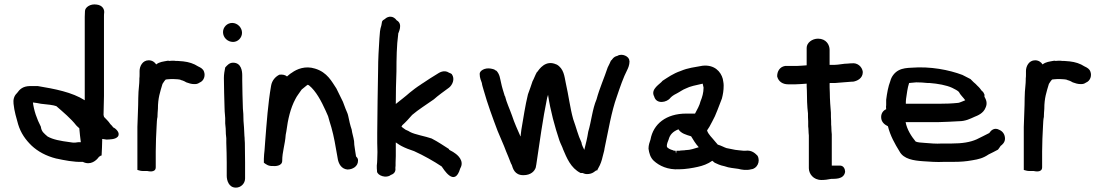

<svg xmlns="http://www.w3.org/2000/svg" viewBox="-20 -781 5057 879"><path d="M42 -306C45 -273 56 -237 63 -212C75 -172 97 -141 125 -114C153 -88 190 -67 238 -55H239C271 -48 319 -38 359 -40C395 -22 422 -47 433 -63L444 -70L445 -66C447 -93 447 -117 448 -145C455 -144 461 -143 468 -142C482 -143 507 -142 519 -155C533 -172 510 -193 498 -198C495 -202 492 -207 485 -213C476 -227 465 -236 456 -246C456 -249 455 -252 454 -254C455 -284 455 -313 456 -342V-704C456 -712 456 -717 457 -724V-727C457 -740 448 -757 423 -760C393 -765 369 -747 369 -730C369 -722 368 -714 368 -704V-322C310 -359 231 -374 153 -387H116C84 -386 70 -372 58 -355C43 -341 40 -323 42 -306ZM130 -312C143 -310 156 -309 167 -306C198 -303 225 -300 238 -295C269 -268 305 -238 329 -207C333 -202 339 -198 343 -194C345 -172 347 -152 350 -130H338C329 -128 320 -128 316 -128C312 -128 310 -129 301 -130C255 -136 223 -142 198 -156C181 -171 170 -178 167 -201C149 -236 135 -274 130 -317Z M609 -3 620 0C626 2 636 2 649 2H655C656 2 693 12 693 -15V-88C693 -127 695 -165 697 -203C698 -220 698 -234 701 -246V-248C701 -258 702 -270 703 -283V-284C703 -332 713 -360 724 -397C728 -404 736 -415 739 -417C741 -417 747 -418 748 -418C754 -418 759 -419 762 -419H775C785 -418 802 -419 810 -414C815 -413 817 -412 824 -409L833 -404C844 -400 856 -396 869 -396C877 -396 884 -396 894 -403C914 -411 921 -435 914 -453C910 -465 900 -471 887 -477C867 -490 845 -497 819 -500C809 -501 801 -501 794 -502H793C786 -502 782 -502 777 -503H776C769 -503 762 -503 754 -502C754 -502 755 -503 749 -503H748C727 -499 710 -498 695 -486C689 -496 677 -505 661 -505C632 -505 619 -477 619 -456V-442C619 -435 619 -428 618 -421V-414C618 -398 615 -378 614 -360V-359C614 -352 613 -342 613 -332C613 -290 610 -245 609 -200Z M1001 -634C1001 -609 1022 -589 1047 -589C1070 -589 1088 -609 1088 -631C1088 -655 1067 -676 1043 -676C1020 -676 1001 -657 1001 -634ZM1005 -424C1005 -378 1007 -333 1008 -288C1008 -276 1009 -264 1010 -254L1011 -240V-216C1013 -201 1014 -184 1014 -169V-168C1015 -162 1015 -156 1016 -148V-127C1017 -96 1018 -66 1018 -37V24C1018 44 1027 78 1060 78C1083 78 1102 59 1102 36V-37C1102 -68 1101 -98 1101 -127L1100 -143C1100 -147 1100 -151 1099 -159C1099 -170 1097 -189 1097 -199C1095 -217 1094 -238 1094 -258V-259C1093 -266 1093 -273 1092 -284C1091 -325 1089 -370 1089 -412V-436C1089 -455 1085 -494 1047 -494C1030 -494 1020 -482 1011 -472C1008 -457 1005 -441 1005 -424Z M1188 -36C1199 -28 1209 -20 1229 -21C1236 -20 1272 -19 1272 -45C1272 -86 1285 -119 1288 -164L1291 -180C1298 -235 1310 -286 1332 -327C1339 -342 1350 -354 1361 -371L1383 -389C1384 -390 1387 -392 1389 -393C1390 -392 1394 -391 1395 -390C1427 -364 1451 -318 1471 -274L1482 -249C1486 -233 1492 -215 1497 -198C1509 -156 1516 -113 1524 -67L1527 -50C1531 -32 1542 -8 1570 -5H1571C1594 -5 1619 -19 1619 -45C1619 -50 1620 -55 1610 -65C1607 -80 1605 -100 1602 -118L1601 -135C1598 -155 1592 -171 1590 -188C1584 -205 1578 -230 1574 -251C1572 -262 1566 -272 1562 -283L1550 -315C1540 -336 1530 -355 1520 -376C1499 -407 1479 -450 1422 -467C1378 -481 1339 -465 1316 -448C1310 -445 1300 -436 1294 -431C1286 -438 1273 -441 1259 -439C1241 -430 1225 -413 1221 -388C1207 -308 1201 -221 1194 -133L1191 -92C1190 -81 1188 -68 1188 -54Z M1705 -21C1705 -14 1705 -7 1706 1V4C1708 23 1749 37 1769 20C1788 14 1792 0 1790 -12C1790 -12 1791 -18 1791 -23V-37C1791 -45 1792 -55 1792 -67V-129C1799 -125 1807 -118 1819 -112C1834 -104 1857 -95 1876 -89C1920 -69 1966 -43 2002 -19C2009 -10 2061 80 2087 -10C2108 -45 2073 -73 2062 -80C2052 -88 2042 -91 2036 -96L2035 -99C2011 -114 1987 -131 1956 -147C1928 -157 1879 -165 1857 -177C1850 -182 1850 -181 1837 -187C1830 -192 1824 -196 1818 -201C1820 -204 1821 -206 1822 -208C1837 -221 1854 -240 1867 -255C1895 -279 1932 -302 1966 -326C1986 -344 2013 -363 2036 -380C2050 -391 2065 -419 2048 -442C2045 -444 2042 -446 2036 -448C2012 -464 1989 -447 1981 -442C1959 -429 1938 -415 1917 -401C1914 -399 1910 -397 1905 -393C1899 -389 1888 -382 1879 -375L1856 -357C1837 -340 1813 -322 1792 -305C1792 -354 1793 -406 1795 -454C1795 -511 1796 -574 1803 -624V-627C1803 -630 1827 -671 1796 -688C1781 -709 1758 -709 1742 -694C1736 -691 1731 -687 1729 -682L1726 -665C1719 -644 1719 -631 1717 -605C1714 -558 1711 -511 1711 -461C1709 -370 1708 -267 1707 -172V-126C1707 -110 1708 -97 1708 -85C1708 -73 1707 -62 1707 -50C1707 -41 1706 -32 1705 -23Z M2176 -443C2176 -423 2183 -411 2186 -401C2187 -391 2191 -380 2194 -369C2212 -305 2235 -243 2258 -182C2272 -147 2285 -121 2297 -88L2307 -64C2311 -53 2315 -44 2318 -36C2319 -34 2320 -30 2323 -26C2328 -11 2335 21 2376 21C2411 21 2428 2 2433 -15C2434 -20 2434 -24 2435 -26C2450 -127 2465 -237 2485 -334C2486 -338 2488 -341 2489 -347C2500 -273 2520 -201 2541 -138C2547 -121 2554 -110 2558 -97C2574 -60 2592 -12 2638 11H2647C2652 13 2659 16 2667 16C2693 16 2703 3 2711 -2L2713 1C2714 -3 2718 -8 2720 -13C2729 -28 2735 -46 2739 -64L2746 -91L2748 -103C2765 -182 2779 -270 2804 -339C2819 -383 2833 -425 2852 -462C2855 -468 2862 -483 2862 -500C2862 -501 2862 -501 2861 -504C2861 -522 2828 -539 2806 -525C2789 -522 2781 -507 2779 -504L2778 -506C2774 -496 2768 -484 2762 -472C2747 -426 2725 -378 2711 -326C2692 -282 2687 -224 2673 -178C2669 -151 2662 -122 2655 -95C2651 -104 2643 -117 2642 -129C2626 -162 2619 -195 2604 -236C2590 -286 2583 -345 2570 -402C2564 -430 2562 -467 2528 -486H2527C2477 -509 2448 -463 2439 -451H2438C2429 -435 2425 -421 2418 -409C2412 -389 2405 -372 2397 -349C2384 -296 2377 -245 2367 -188L2364 -164C2364 -161 2364 -160 2363 -156C2350 -186 2335 -218 2324 -252C2313 -283 2299 -312 2292 -341H2291C2284 -364 2278 -382 2274 -402C2269 -421 2269 -440 2252 -458L2251 -457C2247 -460 2245 -464 2227 -467C2199 -472 2176 -457 2176 -443Z M2949 -100C2952 -80 2957 -60 2973 -45C2998 -22 3037 -3 3089 -6C3117 -6 3152 -12 3174 -17C3197 -22 3220 -30 3241 -45C3244 -42 3248 -39 3252 -36C3263 -31 3276 -24 3297 -20C3318 -12 3342 -11 3360 -8C3375 -4 3398 0 3419 -6C3445 -8 3463 -41 3448 -68C3439 -77 3423 -95 3393 -91H3383L3363 -93L3346 -95C3336 -97 3319 -100 3306 -103C3296 -106 3283 -114 3266 -119C3262 -124 3257 -129 3254 -133C3240 -151 3222 -166 3217 -184C3220 -189 3224 -195 3228 -201C3237 -218 3245 -232 3253 -249C3261 -266 3268 -287 3275 -304L3285 -330C3290 -350 3293 -366 3293 -390C3293 -402 3290 -412 3289 -420C3280 -453 3251 -486 3196 -480C3160 -473 3131 -471 3096 -456C3061 -444 3038 -427 3013 -411C3004 -397 2956 -374 2975 -339C2985 -302 3034 -312 3049 -333C3056 -340 3062 -345 3078 -353C3092 -360 3106 -371 3120 -376C3139 -386 3166 -391 3197 -398C3198 -392 3200 -386 3201 -380C3201 -357 3195 -336 3187 -317C3183 -299 3172 -280 3162 -261H3122C3030 -261 2971 -214 2958 -142C2954 -130 2949 -117 2949 -101ZM3033 -111V-116C3033 -121 3038 -136 3041 -142C3047 -165 3061 -179 3086 -189C3098 -170 3121 -164 3144 -157C3153 -142 3165 -122 3179 -107C3159 -101 3139 -94 3122 -94H3120L3114 -93L3097 -92L3091 -91H3077C3075 -75 3075 -75 3073 -91H3069C3064 -91 3062 -92 3059 -94H3058C3051 -96 3033 -103 3033 -111Z M3538 -431C3544 -407 3564 -395 3588 -395H3622C3639 -395 3653 -397 3673 -398C3673 -390 3673 -379 3674 -366C3674 -334 3675 -293 3679 -262C3679 -251 3679 -238 3680 -225V-202C3682 -190 3681 -176 3683 -161V-11C3683 14 3703 43 3741 43C3756 43 3770 41 3785 38C3800 37 3843 42 3849 6V5C3849 -6 3843 -23 3825 -23H3788V-166C3787 -176 3786 -187 3786 -199V-200C3785 -206 3785 -215 3785 -226V-227C3784 -239 3784 -251 3784 -264V-265C3782 -286 3779 -328 3779 -356C3778 -373 3778 -388 3778 -400C3778 -400 3779 -401 3780 -401H3803C3829 -404 3851 -404 3879 -407H3885C3904 -410 3930 -422 3930 -451V-452C3927 -476 3905 -495 3879 -491C3874 -491 3871 -491 3863 -490C3841 -490 3819 -484 3799 -484H3778V-553C3778 -575 3763 -604 3725 -604C3698 -604 3673 -585 3673 -562V-482C3654 -481 3640 -479 3626 -479H3574C3549 -475 3538 -453 3538 -433Z M4014 -245C4014 -220 4033 -209 4045 -203C4056 -159 4077 -122 4098 -88C4117 -52 4164 -46 4204 -43C4235 -41 4267 -38 4304 -40H4346C4377 -40 4403 -42 4430 -47C4461 -52 4481 -57 4506 -74C4520 -81 4535 -88 4549 -96C4553 -102 4557 -106 4561 -113C4568 -118 4581 -129 4581 -146C4581 -166 4570 -180 4556 -186C4532 -200 4516 -183 4509 -172C4490 -163 4471 -152 4451 -143C4422 -130 4385 -124 4337 -124H4293C4264 -122 4239 -125 4211 -127C4195 -128 4181 -129 4172 -133C4153 -156 4132 -188 4126 -222H4279C4310 -223 4338 -224 4369 -226C4401 -226 4423 -238 4441 -246C4456 -252 4482 -262 4492 -288C4502 -309 4494 -326 4487 -338V-348C4483 -356 4483 -359 4474 -366C4469 -373 4464 -380 4455 -388C4450 -394 4443 -400 4437 -405L4423 -419C4412 -425 4400 -431 4386 -438C4325 -461 4240 -478 4152 -471C4133 -470 4113 -469 4094 -459C4075 -449 4061 -430 4056 -410C4046 -384 4041 -355 4037 -324V-300C4036 -295 4036 -289 4037 -281C4023 -275 4014 -262 4014 -245ZM4127 -306C4127 -313 4127 -320 4128 -328C4132 -353 4134 -377 4142 -401C4152 -402 4163 -403 4175 -404C4192 -404 4208 -403 4227 -401H4236C4274 -398 4313 -391 4339 -379C4351 -373 4365 -366 4370 -360C4376 -347 4390 -335 4399 -322C4391 -319 4374 -311 4367 -310H4366C4338 -307 4308 -306 4278 -306Z M4667 -3 4678 0C4684 2 4694 2 4707 2H4713C4714 2 4751 12 4751 -15V-88C4751 -127 4753 -165 4755 -203C4756 -220 4756 -234 4759 -246V-248C4759 -258 4760 -270 4761 -283V-284C4761 -332 4771 -360 4782 -397C4786 -404 4794 -415 4797 -417C4799 -417 4805 -418 4806 -418C4812 -418 4817 -419 4820 -419H4833C4843 -418 4860 -419 4868 -414C4873 -413 4875 -412 4882 -409L4891 -404C4902 -400 4914 -396 4927 -396C4935 -396 4942 -396 4952 -403C4972 -411 4979 -435 4972 -453C4968 -465 4958 -471 4945 -477C4925 -490 4903 -497 4877 -500C4867 -501 4859 -501 4852 -502H4851C4844 -502 4840 -502 4835 -503H4834C4827 -503 4820 -503 4812 -502C4812 -502 4813 -503 4807 -503H4806C4785 -499 4768 -498 4753 -486C4747 -496 4735 -505 4719 -505C4690 -505 4677 -477 4677 -456V-442C4677 -435 4677 -428 4676 -421V-414C4676 -398 4673 -378 4672 -360V-359C4672 -352 4671 -342 4671 -332C4671 -290 4668 -245 4667 -200Z"/></svg>

Font: Scribbler
Style: Blk
Weight: 900
Designer: Mew Too
Foundry: Cannot Into Space Fonts
Version: Version 1.001